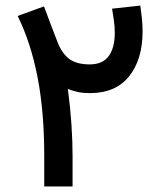

<svg xmlns="http://www.w3.org/2000/svg" viewBox="-20 -675 584 695"><path d="M140.1 -111.3Q140.1 -272 115.7 -396.7Q91.3 -521.5 43.9 -617.2L139.2 -651.9Q150.9 -620.1 162.8 -588.9Q174.8 -557.6 187 -525.9Q203.1 -482.9 229.7 -462.4Q256.3 -441.9 304.7 -441.9Q351.6 -441.9 373.5 -471.9Q395.5 -502 395.5 -556.6Q395.5 -578.6 392.1 -602.1Q388.7 -625.5 385.7 -643.6L487.8 -654.8Q490.7 -634.8 493.4 -611.1Q496.1 -587.4 496.1 -561.5Q496.1 -459.5 447.3 -398.7Q398.4 -337.9 305.7 -337.9Q282.2 -337.9 264.6 -341.3Q247.1 -344.7 225.6 -353Q234.4 -287.6 238.5 -226.3Q242.7 -165 242.7 -109.9V0H140.1Z"/></svg>

Font: Vazir Medium WOL
Style: Medium-WOL
Weight: 500
Designer: Saber Rastikerdar
Foundry: Saber Rastikerdar
Version: Version 27.0.1